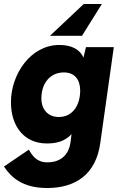

<svg xmlns="http://www.w3.org/2000/svg" viewBox="-21 -730 612 965"><path d="M216 215C357 215 461 148 483 -11L551 -493H411L398.5 -440.5C381.5 -480 341 -504 277 -504C133 -504 34 -357 34 -216C34 -97 99 -9 214 -9C262 -9 302 -18 338.5 -55.5L334 -19C323 68 262 86 217 86C163 86 141 52 124 22L-1 107C34 160 91 215 216 215ZM187 -235C187 -313 232 -366 300 -366C354 -366 382 -330 382 -275C382 -201 344 -142 275 -142C220 -142 187 -180 187 -235ZM230 -550H391L491 -710H400Z"/></svg>

Font: HK Grotesk Black
Style: Italic
Weight: 900
Italic angle: -16°
Designer: Alfredo Marco Pradil
Foundry: Hanken Design Co.
Version: Version 3.001;FEAKit 1.0